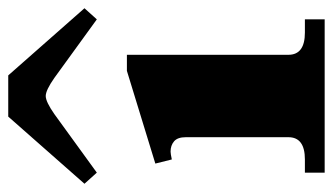

<svg xmlns="http://www.w3.org/2000/svg" viewBox="-198 -617 808 466"><g transform="rotate(-90 206.0 -384.0)"><path d="M-7 -583 156 -768H256L419 -583L392 -553L250 -656Q220 -677 206 -677Q192 -677 162 -656L20 -553ZM20 -48H52Q106 -48 106 -88V-337Q106 -357 96 -365.5Q86 -374 71 -374Q66 -374 52 -371L42 -411L267 -480H306V-88Q306 -48 360 -48H392V0H20Z"/></g></svg>

Font: Taviraj Black
Style: Regular
Weight: 900
Designer: Katatrad Team
Foundry: CadsonDemak
Version: Version 1.030